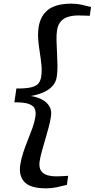

<svg xmlns="http://www.w3.org/2000/svg" viewBox="-20 -869 518 1049"><path d="M232.5 160Q147.5 160 114.8 126.5Q82 93 90.5 32Q96 -3 107.5 -37.2Q119 -71.5 132.5 -105Q146 -138.5 157.5 -170.5Q169 -202.5 173.5 -232.5Q177 -255.5 170.8 -273Q164.5 -290.5 139 -300.5Q113.5 -310.5 58.5 -310L69.5 -385.5Q124.5 -385 152.5 -392.5Q180.5 -400 191.5 -415Q202.5 -430 205.5 -453Q209.5 -482.5 206.2 -515Q203 -547.5 197.5 -581.8Q192 -616 189 -651Q186 -686 191 -720.5Q200.5 -782.5 243 -815.8Q285.5 -849 370.5 -849Q400 -849 425.2 -843.5Q450.5 -838 477.5 -830.5L470.5 -782.5Q465 -783 451.5 -783.5Q438 -784 424.8 -784.2Q411.5 -784.5 406 -784.5Q380 -784.5 355.5 -778Q331 -771.5 313.8 -753.8Q296.5 -736 291.5 -703Q288 -680 288.8 -648.2Q289.5 -616.5 291.5 -581Q293.5 -545.5 294 -512Q294.5 -478.5 290.5 -452Q286 -418.5 264.8 -396.8Q243.5 -375 212.8 -362.5Q182 -350 148 -344.5Q180 -340 207 -326.5Q234 -313 248.8 -290Q263.5 -267 258.5 -233.5Q255 -207.5 246.2 -174.5Q237.5 -141.5 227.2 -107.2Q217 -73 208.5 -41.8Q200 -10.5 196.5 12.5Q192 46 204 63.8Q216 81.5 238.2 88Q260.5 94.5 287 94.5Q293.5 94.5 306.8 94Q320 93.5 333.5 92.8Q347 92 352.5 91.5L345.5 141Q316 148.5 289.2 154.2Q262.5 160 232.5 160Z"/></svg>

Font: Merriweather Light 18pt Medium
Style: Italic
Weight: 500
Italic angle: -7.8°
Version: Version 2.101